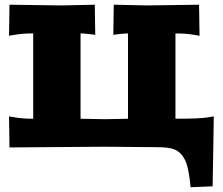

<svg xmlns="http://www.w3.org/2000/svg" viewBox="-20 -621 940 810"><path d="M819.8 -601.1 821.8 -470.2 797.9 -474.1Q766.6 -480 720.2 -480V-120.1Q826.7 -120.1 857.9 -126L881.8 -129.9Q881.3 -107.9 880.9 -64.5Q880.4 -21 879.9 1L877 165L784.2 168.9Q778.8 114.7 771 83.5Q763.2 52.2 747.3 33Q731.4 13.7 709.2 7.1Q687 0.5 649.9 0L419.9 -2L20 1L18.1 -129.9L42 -126Q73.2 -120.1 120.1 -120.1V-480Q73.2 -480 42 -474.1L18.1 -470.2L20 -601.1L240.2 -598.1L379.9 -601.1L381.8 -474.1L357.9 -477.1Q332 -480 319.8 -480V-120.1Q328.1 -120.1 367.7 -119.1Q407.2 -118.2 420.9 -118.2Q435.1 -118.2 473.4 -119.1Q511.7 -120.1 520 -120.1V-480Q507.8 -480 481.9 -477.1L458 -474.1L460 -601.1L600.1 -598.1Z"/></svg>

Font: Zantroke
Style: Regular
Weight: 500
Foundry: gluk
Version: Version 0.36